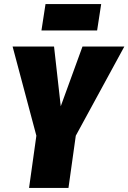

<svg xmlns="http://www.w3.org/2000/svg" viewBox="-20 -925 632 945"><path d="M592 -696 353 -257 317 0H123L159 -257L42 -696H246L279 -402L386 -696ZM458 -775H184L204 -905H478Z"/></svg>

Font: Fira Sans Extra Condensed Black
Style: Italic
Weight: 900
Width: 3
Italic angle: -8°
Designer: Carrois Corporate & Edenspiekermann AG
Foundry: Carrois Corporate GbR & Edenspiekermann AG
Version: Version 4.203